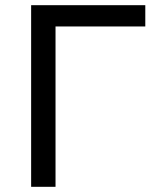

<svg xmlns="http://www.w3.org/2000/svg" viewBox="-20 -720 600 740"><path d="M100 0H194V-618H540V-700H100Z"/></svg>

Font: Golos Text VF
Style: Regular
Weight: 400
Designer: A.Korolkova, Vitaly Kuzmin
Foundry: ParaType Ltd
Version: Version 2.005